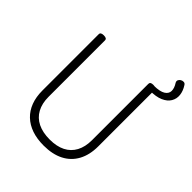

<svg xmlns="http://www.w3.org/2000/svg" viewBox="-300 -1336 1548 1548"><g transform="rotate(45 473.5 -562.0)"><path d="M916 -1128Q942 -1088 946.5 -1047.5Q951 -1007 931 -973Q911 -939 865.5 -919Q820 -899 747 -900V-951Q814 -952 845 -971.5Q876 -991 876.5 -1022.5Q877 -1054 853 -1091Q845 -1105 850 -1117Q855 -1129 867.5 -1136.5Q880 -1144 894 -1143Q908 -1142 916 -1128ZM458 19Q381 19 322 -1.5Q263 -22 221.5 -61.5Q180 -101 158.5 -158Q137 -215 137 -288V-930Q137 -942 146 -947.5Q155 -953 173 -953Q191 -953 199.5 -947.5Q208 -942 208 -930V-287Q208 -212 237 -158.5Q266 -105 322 -77.5Q378 -50 458 -50Q537 -50 591.5 -77.5Q646 -105 674.5 -158.5Q703 -212 703 -287V-930Q703 -942 711.5 -947.5Q720 -953 738 -953Q774 -953 774 -930V-288Q774 -191 736.5 -122Q699 -53 628.5 -17Q558 19 458 19Z"/></g></svg>

Font: Playwrite US Modern Light
Style: Regular
Weight: 300
Designer: Veronika Burian, José Scaglione
Foundry: TypeTogether
Version: Version 1.003